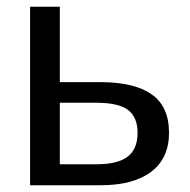

<svg xmlns="http://www.w3.org/2000/svg" viewBox="-20 -548 561 568"><path d="M277 -305Q377 -305 428.5 -269Q480 -233 480 -155Q480 -80 427.5 -40Q375 0 278 0H69V-528H157V-305ZM157 -62H265Q328 -62 357.5 -84.5Q387 -107 387 -155Q387 -201 359 -222.5Q331 -244 265 -244H157Z"/></svg>

Font: Libra Sans
Style: Regular
Weight: 400
Foundry: Context Ltd
Version: Version 1.000; ttfautohint (v1.3)